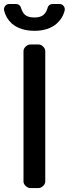

<svg xmlns="http://www.w3.org/2000/svg" viewBox="-38 -953 348 973"><path d="M227.5 -932.6H264.6Q276.4 -932.6 284.2 -922.9Q292 -913.1 290 -901.4Q281.2 -862.3 250 -834Q208 -796.9 136.7 -796.9Q64.5 -796.9 21.5 -834Q-8.8 -862.3 -17.6 -901.4Q-19.5 -913.1 -11.7 -922.9Q-3.9 -932.6 7.8 -932.6H43.9Q52.7 -932.6 59.6 -927.2Q66.4 -921.9 68.4 -913.1Q72.3 -898.4 82 -884.8Q98.6 -864.3 136.7 -864.3Q172.9 -864.3 189.5 -884.8Q199.2 -897.5 203.1 -913.1Q205.1 -921.9 211.9 -927.2Q218.8 -932.6 227.5 -932.6ZM81.1 -694.3Q81.1 -706.1 91.8 -716.8Q103.5 -727.5 115.2 -727.5Q126 -727.5 136.7 -727.5Q146.5 -727.5 157.2 -727.5Q169.9 -727.5 180.7 -716.8Q191.4 -706.1 191.4 -694.3Q191.4 -529.3 191.4 -363.3Q191.4 -198.2 191.4 -33.2Q191.4 -21.5 180.7 -10.7Q169.9 0 157.2 0Q146.5 0 136.7 0Q126 0 115.2 0Q103.5 0 91.8 -10.7Q81.1 -21.5 81.1 -33.2Q81.1 -198.2 81.1 -363.3Q81.1 -529.3 81.1 -694.3Z"/></svg>

Font: DeepSea
Style: Medium
Weight: 500
Designer: Stem
Version: Version 3.019;git-0a5106e0b